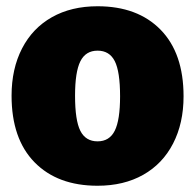

<svg xmlns="http://www.w3.org/2000/svg" viewBox="-20 -574 624 614"><path d="M567 -266Q567 -180 533.5 -115Q500 -50 438 -15Q376 20 292 20Q164 20 90.5 -55Q17 -130 17 -268Q17 -354 50.5 -419Q84 -484 146 -519Q208 -554 292 -554Q420 -554 493.5 -479Q567 -404 567 -266ZM220 -268Q220 -189 237 -155.5Q254 -122 292 -122Q330 -122 347 -156Q364 -190 364 -266Q364 -345 347 -378.5Q330 -412 292 -412Q254 -412 237 -378Q220 -344 220 -268Z"/></svg>

Font: FiraGO Heavy
Style: Regular
Weight: 900
Designer: bBox Type
Foundry: bBox Type GmbH
Version: Version 1.001